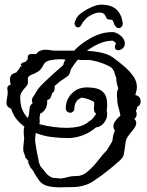

<svg xmlns="http://www.w3.org/2000/svg" viewBox="-20 -789 632 826"><path d="M281 16Q271 16 259.5 16.5Q248 17 235 17Q210 17 186 11.5Q162 6 148 -13Q129 -40 122 -55L117 -61Q110 -69 107 -77Q104 -85 99 -95Q101 -95 104.5 -93Q108 -91 106 -92L88 -113Q89 -118 84.5 -127.5Q80 -137 80 -145Q80 -157 81.5 -169Q83 -181 84 -194Q83 -202 82.5 -209.5Q82 -217 82 -225Q82 -237 85 -244Q66 -258 51 -276.5Q36 -295 28 -321Q20 -324 14 -330Q8 -336 8 -346Q8 -358 10.5 -369Q13 -380 13 -391Q13 -394 13 -397Q13 -400 12 -403Q12 -405 11.5 -406Q11 -407 11 -408Q11 -421 26 -425Q23 -437 23 -447Q23 -458 28.5 -465.5Q34 -473 50 -477L63 -494Q64 -497 68 -503H73L69 -513Q74 -516 77.5 -519Q81 -522 86 -522H89Q91 -526 94.5 -528.5Q98 -531 99 -534V-539Q99 -556 112.5 -556.5Q126 -557 136 -556Q141 -565 151.5 -570Q162 -575 172 -575Q188 -575 197 -573Q206 -571 225 -571H299Q329 -603 373.5 -627Q418 -651 464 -651Q480 -651 498.5 -636Q517 -621 517 -603Q517 -588 507.5 -580.5Q498 -573 489 -573Q474 -573 474 -587Q474 -592 477 -598L479 -603Q477 -605 472 -609.5Q467 -614 464 -614Q436 -614 407 -601.5Q378 -589 354 -570Q388 -569 420 -561.5Q452 -554 475 -535Q494 -521 516 -502Q538 -483 553.5 -461Q569 -439 569 -414Q569 -405 566.5 -397Q564 -389 562 -380L566 -379Q585 -374 585 -352Q585 -336 571 -330L570 -329V-328Q570 -326 569 -323Q568 -320 567 -317L565 -310Q568 -306 568 -298Q568 -294 566.5 -289Q565 -284 560 -279L558 -277L559 -276Q566 -269 566 -260Q566 -248 556 -235Q546 -222 535 -208.5Q524 -195 521 -181Q516 -151 514.5 -136.5Q513 -122 508.5 -114Q504 -106 492 -95.5Q480 -85 454 -63Q420 -35 381.5 -9.5Q343 16 288 16ZM100 -281Q102 -286 103 -290.5Q104 -295 105 -300Q106 -313 107.5 -325Q109 -337 121 -346Q117 -350 117 -356Q117 -365 124.5 -375.5Q132 -386 136 -394Q143 -408 165.5 -430Q188 -452 213 -474.5Q238 -497 252 -509Q255 -524 262 -532Q258 -533 254 -533.5Q250 -534 245 -534H235Q216 -534 195 -529.5Q174 -525 167 -510Q157 -489 143 -480.5Q129 -472 117 -468Q105 -464 100 -455Q100 -440 100 -434Q100 -428 97 -423Q94 -418 82 -405Q75 -396 71 -389Q67 -382 67 -369Q67 -340 75.5 -318.5Q84 -297 100 -281ZM243 -21Q257 -23 273 -27.5Q289 -32 312 -32Q336 -32 359.5 -53Q383 -74 403.5 -100.5Q424 -127 440 -143L443 -148Q448 -157 454 -166Q460 -175 464 -185Q465 -198 467.5 -208Q470 -218 474 -226Q468 -237 468 -246Q468 -257 475 -267Q482 -277 492 -286L498 -291Q497 -300 493.5 -313Q490 -326 487 -337Q486 -338 486 -340V-344Q486 -347 485 -350Q484 -353 484 -354Q484 -356 484.5 -356.5Q485 -357 485 -358Q484 -364 483.5 -370Q483 -376 483 -382Q483 -398 489 -408Q485 -420 482.5 -432Q480 -444 480 -452V-455Q475 -466 473 -475Q471 -484 464 -493Q457 -502 435 -511Q418 -519 398.5 -524Q379 -529 365 -531H326Q319 -531 317 -533Q315 -532 312 -529Q305 -521 303 -516L300 -514Q296 -508 292.5 -502Q289 -496 285 -491Q282 -478 279 -471.5Q276 -465 268 -459Q260 -453 240 -440Q234 -436 229 -431Q224 -426 218 -422L215 -420V-408Q215 -403 213.5 -398.5Q212 -394 204 -388L203 -384Q201 -375 197 -368Q193 -361 183 -359Q186 -320 156 -301Q154 -303 154 -304L152 -291Q150 -287 150 -281Q150 -278 150.5 -274.5Q151 -271 151 -267Q151 -264 150.5 -261Q150 -258 149 -255Q210 -239 267 -239H268Q293 -239 317 -244Q341 -249 360 -264Q363 -266 366.5 -269Q370 -272 374 -274Q380 -280 385 -286.5Q390 -293 394 -300Q388 -304 386 -309.5Q384 -315 384 -322Q384 -329 385 -336Q386 -343 385 -349Q378 -356 360.5 -362Q343 -368 332 -369Q331 -369 327 -367L320 -363Q319 -362 315 -360Q300 -345 300 -323Q300 -314 294.5 -309Q289 -304 282 -304Q275 -304 269 -309Q263 -314 263 -323Q263 -360 288.5 -386.5Q314 -413 355 -413Q377 -413 396.5 -408Q416 -403 428.5 -387.5Q441 -372 441 -338Q441 -332 440.5 -325.5Q440 -319 439 -314Q440 -310 440.5 -306Q441 -302 441 -298Q441 -277 427 -260Q413 -243 393 -241Q368 -219 336 -207Q304 -195 272 -195Q238 -195 202 -199.5Q166 -204 134 -217Q133 -210 132 -203Q131 -196 131 -189Q131 -179 135 -156Q139 -133 143 -113L145 -105Q147 -98 146 -95L147 -92Q149 -85 153 -75Q167 -59 177.5 -45Q188 -31 207 -24ZM315 -671Q308 -671 303.5 -679Q299 -687 302 -695Q304 -699 307 -706.5Q310 -714 313 -717Q320 -727 338 -739Q356 -751 377.5 -760Q399 -769 415 -769Q458 -769 480.5 -748.5Q503 -728 508 -690Q509 -681 503.5 -674.5Q498 -668 490 -668Q482 -668 477 -676Q471 -683 469.5 -689.5Q468 -696 465 -700.5Q462 -705 449 -705Q440 -705 435.5 -716.5Q431 -728 423 -732Q417 -735 409 -735Q395 -735 378.5 -727.5Q362 -720 351 -710Q337 -696 331 -683.5Q325 -671 315 -671Z"/></svg>

Font: RU Serius
Style: Regular
Weight: 400
Designer: Robert E. Leuschke
Foundry: Robert E. Leuschke
Version: Version 1.011; ttfautohint (v1.8.3)